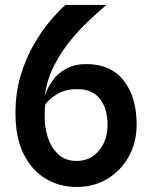

<svg xmlns="http://www.w3.org/2000/svg" viewBox="-20 -747 602 782"><path d="M293 14.5Q221.5 14.5 165 -19.8Q108.5 -54 75.8 -120.8Q43 -187.5 43 -285.5Q43 -370.5 64.8 -441.8Q86.5 -513 119.5 -569Q152.5 -625 187 -665Q221.5 -705 246.5 -727H413.5Q384 -702 345 -665.8Q306 -629.5 267.5 -582.8Q229 -536 200 -479.2Q171 -422.5 162.5 -356Q173 -390 194.5 -419.5Q216 -449 250 -467.5Q284 -486 332 -486Q430.5 -486 483.5 -419.2Q536.5 -352.5 536.5 -239.5Q536.5 -167 504.5 -109.5Q472.5 -52 417.5 -18.8Q362.5 14.5 293 14.5ZM292 -91.5Q347.5 -91.5 382.8 -133Q418 -174.5 418 -237.5Q418 -304.5 387.2 -344.2Q356.5 -384 293.5 -384Q248.5 -384 216.8 -366Q185 -348 165.5 -323.5Q163 -318.5 162.5 -298Q162 -277.5 162 -265Q162 -227 175 -186.8Q188 -146.5 216.8 -119Q245.5 -91.5 292 -91.5Z"/></svg>

Font: Spline Sans Medium
Style: Regular
Weight: 500
Designer: Eben Sorkin, Mirko Velimirovic
Foundry: Sorkin Type
Version: Version 1.000; ttfautohint (v1.8.3)